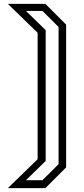

<svg xmlns="http://www.w3.org/2000/svg" viewBox="-20 -770 432 990"><path d="M214 200H20.5L174 51V-601L20.5 -750H214L321 -643V93ZM199 159 282 76.5V-631L199 -713.5H114L215.5 -614.5V60L114 159Z"/></svg>

Font: Tourney Expanded
Style: Regular
Weight: 400
Width: 7
Designer: Tyler Finck
Foundry: Etcetera Type Co
Version: Version 1.010; ttfautohint (v1.8.3)